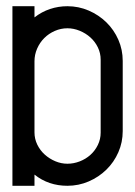

<svg xmlns="http://www.w3.org/2000/svg" viewBox="-20 -598 435 618"><path d="M91 -578V-542Q114 -560 141 -569Q168 -578 197 -578Q233 -578 265.5 -564Q298 -550 322.5 -526Q347 -502 361 -470Q375 -438 375 -402V-176Q375 -140 361 -108Q347 -76 322.5 -52Q298 -28 265.5 -14Q233 0 197 0Q136 0 91 -36V0H20V-578ZM304 -406Q304 -427 295 -445.5Q286 -464 271 -477.5Q256 -491 236.5 -499Q217 -507 197 -507Q176 -507 156.5 -498.5Q137 -490 122.5 -475.5Q108 -461 99.5 -441.5Q91 -422 91 -401V-172Q91 -151 100 -132.5Q109 -114 124 -100.5Q139 -87 158 -79Q177 -71 197 -71Q217 -71 236.5 -78.5Q256 -86 271 -99.5Q286 -113 295 -131.5Q304 -150 304 -171Z"/></svg>

Font: Googee
Style: Regular
Weight: 400
Designer: Peter Wiegel
Foundry: CATFonts Peter Wiegel
Version: 1.000